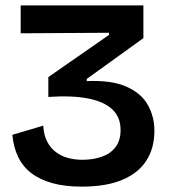

<svg xmlns="http://www.w3.org/2000/svg" viewBox="-20 -681 639 715"><path d="M284 14Q220 14 173 0.5Q126 -13 95 -37.5Q64 -62 47 -98Q30 -134 26 -179L141 -213Q143 -179 155 -155Q167 -131 187 -115.5Q207 -100 232.5 -93Q258 -86 287 -86Q327 -86 359.5 -97.5Q392 -109 410.5 -133.5Q429 -158 429 -197Q429 -245 398 -274Q367 -303 307 -314.5Q247 -326 160 -320V-394L386 -551V-559L57 -557V-661H514V-539L303 -387V-379Q396 -383 451.5 -358Q507 -333 531 -289.5Q555 -246 555 -194Q555 -130 525.5 -83.5Q496 -37 436 -11.5Q376 14 284 14Z"/></svg>

Font: Bricolage Grotesque 16pt SemiBold
Style: Regular
Weight: 600
Version: Version 1.001;gftools[0.9.33.dev8+g029e19f]